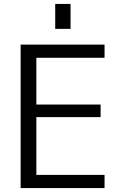

<svg xmlns="http://www.w3.org/2000/svg" viewBox="-20 -957 627 977"><path d="M165 -663V-425H492V-361H165V-67H512V0H85V-730H512V-663ZM261 -810V-937H339V-810Z"/></svg>

Font: M PLUS 1p
Style: Regular
Weight: 400
Version: Version 1.062